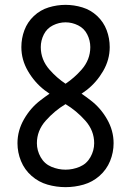

<svg xmlns="http://www.w3.org/2000/svg" viewBox="-20 -763 540 791"><path d="M250 8Q212 8 175.5 -2.5Q139 -13 110 -38.5Q81 -64 66.5 -99.5Q52 -135 52 -173Q52 -225 79 -272Q106 -319 147 -350Q165 -364 184 -377Q174 -384 163 -392Q122 -424 95 -470.5Q68 -517 68 -569Q68 -605 80.5 -638.5Q93 -672 119.5 -697Q146 -722 180.5 -732.5Q215 -743 250 -743Q285 -743 319.5 -732.5Q354 -722 380.5 -697Q407 -672 419.5 -638.5Q432 -605 432 -569Q432 -517 405 -470.5Q378 -424 337 -392Q326 -384 316 -377Q335 -364 353 -350Q394 -319 421 -272Q448 -225 448 -173Q448 -135 433.5 -99.5Q419 -64 390 -38.5Q361 -13 324.5 -2.5Q288 8 250 8ZM250 -64Q280 -64 308.5 -76Q337 -88 352.5 -115.5Q368 -143 368 -173Q368 -225 331.5 -266Q295 -307 250 -334Q205 -307 168.5 -266Q132 -225 132 -173Q132 -143 147.5 -115.5Q163 -88 191.5 -76Q220 -64 250 -64ZM250 -418Q286 -442 316 -476Q352 -517 352 -569Q352 -596 339.5 -621Q327 -646 302 -658.5Q277 -671 250 -671Q223 -671 198 -658.5Q173 -646 160.5 -621Q148 -596 148 -569Q148 -517 184 -476Q214 -442 250 -418Z"/></svg>

Font: Iosevka SS01
Style: Regular
Weight: 400
Monospace: yes
Designer: Belleve Invis
Foundry: Belleve Invis
Version: 2.3.3; ttfautohint (v1.8.3)